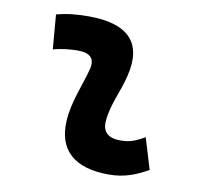

<svg xmlns="http://www.w3.org/2000/svg" viewBox="-65 -597 717 677"><g transform="rotate(10 293.0 -258.5)"><path d="M471.7 -142.6C438 -123 417.5 -115.7 385.3 -115.7C342.3 -115.7 320.8 -134.8 323.2 -172.4C327.6 -234.9 356 -281.2 371.1 -345.2C400.4 -465.3 343.3 -527.3 200.2 -527.3C161.6 -527.3 123 -524.4 85 -513.7L95.2 -390.6C125 -398.4 154.8 -401.9 184.6 -401.9C228 -401.9 246.1 -382.3 236.3 -345.2C222.2 -288.1 191.4 -222.7 187 -153.3C180.2 -46.4 241.2 9.8 366.2 9.8C423.3 9.8 465.3 -8.3 505.4 -31.2Z"/></g></svg>

Font: Cascadia Mono PL
Style: Bold Italic
Weight: 700
Italic angle: -10°
Monospace: yes
Designer: Aaron Bell
Foundry: Saja Typeworks
Version: Version 2404.023